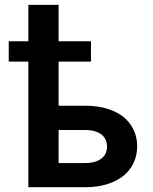

<svg xmlns="http://www.w3.org/2000/svg" viewBox="-20 -783 640 803"><path d="M360.4 -525.4V-610.4H225.1V-762.7H98.6V-610.4H16.6V-525.4H98.6V0H335.4Q387.7 0 428.2 -12.7Q468.8 -25.4 497.1 -48.3Q524.4 -71.3 539.1 -102.5Q553.7 -133.8 553.7 -171.4Q553.7 -208.5 539.1 -239.5Q524.4 -270.5 497.1 -293.5Q468.8 -315.9 428.2 -328.4Q387.7 -340.8 335.4 -340.8H225.1V-525.4ZM225.1 -239.3H335.4Q360.4 -239.3 377.9 -233.6Q395.5 -228 406.7 -218.8Q417.5 -209 422.6 -196.3Q427.7 -183.6 427.7 -170.4Q427.7 -156.2 422.6 -143.6Q417.5 -130.9 406.7 -122.1Q395.5 -112.3 377.9 -106.7Q360.4 -101.1 335.4 -101.1H225.1Z"/></svg>

Font: Roboto Mono SemiBold
Style: Regular
Weight: 600
Monospace: yes
Designer: Google
Version: Version 3.000